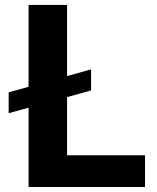

<svg xmlns="http://www.w3.org/2000/svg" viewBox="-20 -747 626 767"><path d="M343.8 -469.8 247.9 -443.2V-727.3H94.1V-400.2L14.6 -378.2V-294.7L94.1 -316.8V0H559.3V-126.8H247.9V-359L343.8 -385.7Z"/></svg>

Font: Magic Ui Pro
Style: Bold
Weight: 700
Designer: Stefan Endress, Andreas Faust
Version: Version 1.000;FEAKit 1.0